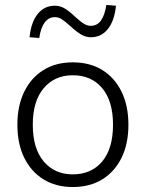

<svg xmlns="http://www.w3.org/2000/svg" viewBox="-20 -745 587 773"><path d="M273 8Q205 8 155 -23Q105 -54 77.5 -110Q50 -166 50 -243Q50 -319 77.5 -375.5Q105 -432 155 -463Q205 -494 273 -494Q342 -494 392 -463Q442 -432 469.5 -375.5Q497 -319 497 -243Q497 -166 469.5 -110Q442 -54 392 -23Q342 8 273 8ZM273 -43Q348 -43 391.5 -95Q435 -147 435 -243Q435 -338 391.5 -390Q348 -442 273 -442Q200 -442 156 -390Q112 -338 112 -243Q112 -147 156 -95Q200 -43 273 -43ZM138 -592 99 -595Q105 -655 131.5 -688.5Q158 -722 201 -722Q222 -722 240.5 -711Q259 -700 283 -677Q305 -657 318.5 -649Q332 -641 345 -641Q371 -641 386.5 -662.5Q402 -684 408 -725L447 -722Q441 -662 414.5 -628.5Q388 -595 346 -595Q326 -595 307.5 -605.5Q289 -616 263 -640Q241 -660 228 -668Q215 -676 201 -676Q176 -676 160 -654.5Q144 -633 138 -592Z"/></svg>

Font: Nunito Sans 12pt Light
Style: Regular
Weight: 300
Designer: Vernon Adams
Foundry: Vernon Adams
Version: Version 3.101;gftools[0.9.27]